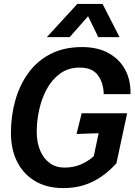

<svg xmlns="http://www.w3.org/2000/svg" viewBox="-20 -951 690 983"><path d="M303 12Q221 12 161 -23Q101 -58 68.5 -121.5Q36 -185 36 -270Q36 -358 58.5 -437.5Q81 -517 126 -578.5Q171 -640 239.5 -675Q308 -710 400 -710Q481 -710 537 -678.5Q593 -647 621.5 -593Q650 -539 648 -469H511Q510 -526 481.5 -565.5Q453 -605 388 -605Q330 -605 288 -574.5Q246 -544 219.5 -495Q193 -446 180.5 -388.5Q168 -331 168 -277Q168 -222 185.5 -180.5Q203 -139 235 -116Q267 -93 310 -93Q356 -93 392.5 -108.5Q429 -124 460 -151L485 -269L372 -265L398 -371H631L576 -115Q540 -75 498.5 -46.5Q457 -18 409.5 -3Q362 12 303 12ZM220 -761 376 -931H505L592 -761H483L431 -868L337 -761Z"/></svg>

Font: Azeret Mono Thin Medium
Style: Italic
Weight: 500
Italic angle: -12°
Version: Version 1.002